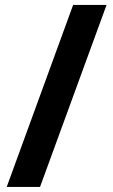

<svg xmlns="http://www.w3.org/2000/svg" viewBox="-20 -741 453 768"><path d="M272.5 -721.2H406.2L140.1 6.8H6.8Z"/></svg>

Font: Viking Open Sans
Style: Bold
Weight: 700
Foundry: Ascender Corporation
Version: Version 2.001